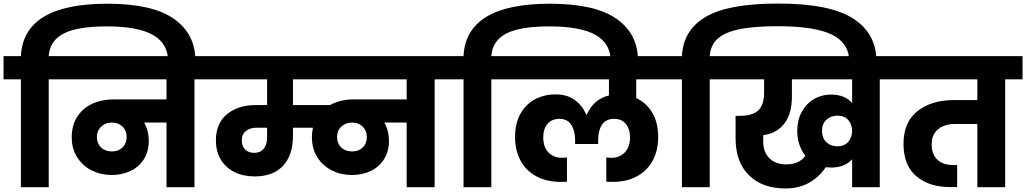

<svg xmlns="http://www.w3.org/2000/svg" viewBox="-37 -1057 5793 1084"><path d="M569 -1036Q823 -1036 944.5 -951Q1066 -866 1066 -715V-698H912V-711Q912 -811 827 -859.5Q742 -908 566 -908Q400 -908 322 -867.5Q244 -827 238 -740H336V-609H238V0H81V-609H-17V-740H81Q95 -1036 569 -1036Z M1159 -609H1061V0H903V-365H777Q803 -318 803 -262Q803 -201 774.5 -157Q746 -113 698.5 -91Q651 -69 593 -69Q533 -69 481.5 -94.5Q430 -120 399 -168.5Q368 -217 368 -282Q368 -351 400 -399.5Q432 -448 486 -472Q540 -496 606 -496H903V-609H302V-740H1159ZM595 -202Q632 -202 655 -224.5Q678 -247 678 -283Q678 -319 655 -342Q632 -365 595 -365Q558 -365 534 -342Q510 -319 510 -283Q510 -247 533.5 -224.5Q557 -202 595 -202Z M2515 -609H2417V0H2259V-365H2133Q2159 -318 2159 -262Q2159 -201 2130.5 -157Q2102 -113 2054.5 -91Q2007 -69 1949 -69Q1889 -69 1837.5 -94.5Q1786 -120 1755 -168.5Q1724 -217 1724 -282Q1724 -311 1730 -336H1617V-289Q1617 -182 1561.5 -121.5Q1506 -61 1401 -61Q1336 -61 1286 -86Q1236 -111 1209 -157Q1182 -203 1182 -264Q1182 -362 1245.5 -413Q1309 -464 1407 -464H1471V-609H1125V-740H2515ZM2259 -609H1617V-464H1826Q1885 -496 1962 -496H2259ZM1951 -202Q1988 -202 2011 -224.5Q2034 -247 2034 -283Q2034 -319 2011 -342Q1988 -365 1951 -365Q1914 -365 1890 -342Q1866 -319 1866 -283Q1866 -247 1889.5 -224.5Q1913 -202 1951 -202ZM1471 -336H1411Q1374 -336 1351 -317Q1328 -298 1328 -264Q1328 -231 1347.5 -212.5Q1367 -194 1398 -194Q1433 -194 1452 -217.5Q1471 -241 1471 -281Z M3068 -1036Q3322 -1036 3443.5 -951Q3565 -866 3565 -715V-698H3411V-711Q3411 -811 3326 -859.5Q3241 -908 3065 -908Q2899 -908 2821 -867.5Q2743 -827 2737 -740H2835V-609H2737V0H2580V-609H2482V-740H2580Q2594 -1036 3068 -1036Z M3555 -609V-503Q3612 -477 3645.5 -421Q3679 -365 3679 -283Q3679 -209 3649 -152Q3619 -95 3560.5 -62.5Q3502 -30 3420 -30Q3400 -30 3386 -31V-168L3413 -166Q3462 -166 3491 -197Q3520 -228 3520 -281Q3520 -328 3496.5 -357Q3473 -386 3430 -386Q3384 -386 3362 -353Q3340 -320 3340 -268V-244H3210V-268Q3210 -319 3188 -352.5Q3166 -386 3122 -386Q3078 -386 3054 -357.5Q3030 -329 3030 -281Q3030 -228 3059 -197Q3088 -166 3137 -166L3164 -168V-31Q3150 -30 3130 -30Q3048 -30 2989.5 -62.5Q2931 -95 2901 -152Q2871 -209 2871 -283Q2871 -362 2902 -416Q2933 -470 2984.5 -497Q3036 -524 3099 -524Q3166 -524 3208.5 -492.5Q3251 -461 3273 -410H3276Q3315 -498 3401 -518V-609H2801V-740H3749V-609Z M4356 -1037Q4648 -1037 4779.5 -952.5Q4911 -868 4911 -712V-696L4758 -697V-708Q4758 -812 4662 -860.5Q4566 -909 4352 -909Q4215 -909 4133 -891Q4051 -873 4012.5 -836.5Q3974 -800 3970 -740H4068V-609H3970V0H3813V-609H3715V-740H3813Q3820 -887 3947.5 -962Q4075 -1037 4356 -1037Z M5028 -740V-609H4930V0H4774V-158Q4732 -111 4656 -111Q4645 -111 4625 -113Q4589 -58 4531.5 -25.5Q4474 7 4398 7Q4267 7 4191.5 -67.5Q4116 -142 4116 -276V-403H4142Q4211 -403 4244 -434Q4277 -465 4277 -533V-609H4034V-740ZM4402 -129Q4476 -129 4510 -178Q4464 -237 4464 -319Q4464 -377 4488.5 -423.5Q4513 -470 4557 -496.5Q4601 -523 4656 -523Q4733 -523 4774 -475V-609H4434V-511Q4434 -414 4390.5 -358.5Q4347 -303 4272 -294V-257Q4272 -200 4306 -164.5Q4340 -129 4402 -129ZM4691 -231Q4730 -231 4752 -256Q4774 -281 4774 -318Q4774 -353 4753 -378.5Q4732 -404 4691 -404Q4654 -404 4629 -381Q4604 -358 4604 -319Q4604 -277 4628.5 -254Q4653 -231 4691 -231Z M5736 -609H5638V0H5481V-357H5356Q5295 -357 5259 -327Q5223 -297 5223 -242Q5223 -187 5254.5 -156Q5286 -125 5348 -125H5367V-1H5324Q5209 -1 5136.5 -62Q5064 -123 5064 -245Q5064 -368 5143.5 -430Q5223 -492 5348 -492H5481V-609H4994V-740H5736Z"/></svg>

Font: MSTAGE
Style: Bold
Weight: 700
Designer: Ninad Kale (Devanagari), Jonny Pinhorn (Latin)
Foundry: Indian Type Foundry
Version: 4.004